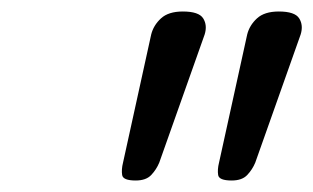

<svg xmlns="http://www.w3.org/2000/svg" viewBox="-20 -1025 545 334"><path d="M216 -711Q194 -711 192.5 -720.5Q191 -730 194 -742L243 -965Q247 -981 260 -993Q273 -1005 298 -1005Q326 -1005 333.5 -993Q341 -981 336 -965L257 -742Q252 -730 243 -720.5Q234 -711 216 -711ZM383 -711Q361 -711 359.5 -720.5Q358 -730 361 -742L410 -965Q414 -981 427 -993Q440 -1005 465 -1005Q493 -1005 500.5 -993Q508 -981 503 -965L424 -742Q419 -730 410 -720.5Q401 -711 383 -711Z"/></svg>

Font: Playwrite TZ
Style: Regular
Weight: 400
Designer: Veronika Burian, José Scaglione
Foundry: TypeTogether
Version: Version 1.002